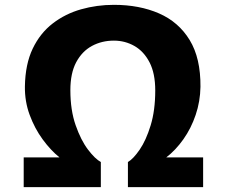

<svg xmlns="http://www.w3.org/2000/svg" viewBox="-20 -774 933 794"><path d="M78 0V-123H226Q189.5 -152.5 156.5 -197.5Q123.5 -242.5 102.8 -298.5Q82 -354.5 83 -417Q84.5 -508.5 115.2 -572.8Q146 -637 198 -677Q250 -717 315.2 -735.5Q380.5 -754 451 -754Q556.5 -754 637.8 -718.5Q719 -683 764.5 -608.2Q810 -533.5 809 -415Q808 -354.5 789.2 -299Q770.5 -243.5 738.5 -198.2Q706.5 -153 667.5 -123H820V0H509V-104Q531 -116.5 557.5 -155Q584 -193.5 603 -255.5Q622 -317.5 622 -400Q622 -470.5 598.5 -516Q575 -561.5 536 -583.8Q497 -606 451 -606Q401 -606 360.2 -584Q319.5 -562 295.2 -516.8Q271 -471.5 271 -401Q271 -318.5 292.8 -256.2Q314.5 -194 344 -155.2Q373.5 -116.5 397 -104V0Z"/></svg>

Font: Merriweather Sans Black
Style: Regular
Weight: 900
Designer: Eben Sorkin
Foundry: Eben Sorkin
Version: Version 1.008; ttfautohint (v1.7.19-72a1) -l 8 -r 50 -G 200 